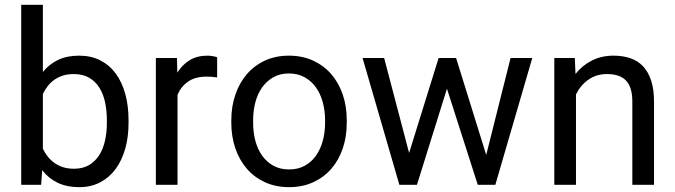

<svg xmlns="http://www.w3.org/2000/svg" viewBox="-20 -770 2813 800"><path d="M515.6 -258.3V-268.6C515.6 -308.9 511.1 -345.6 502 -378.7C492.8 -411.7 479.6 -440 462.2 -463.6C444.7 -487.2 423.3 -505.5 397.7 -518.6C372.2 -531.6 342.8 -538.1 309.6 -538.1C276 -538.1 246.9 -532.2 222.2 -520.5C197.4 -508.8 176.3 -492 158.7 -470.2V-750H68.4V0H151.4L155.8 -61C173.3 -38.2 194.8 -20.8 220.2 -8.5C245.6 3.7 275.7 9.8 310.5 9.8C343.1 9.8 372.1 3.1 397.5 -10.3C422.9 -23.6 444.3 -42.2 461.9 -66.2C479.5 -90.1 492.8 -118.4 502 -151.1C511.1 -183.8 515.6 -219.6 515.6 -258.3ZM425.3 -268.6V-258.3C425.3 -231.9 422.7 -207.1 417.5 -183.8C412.3 -160.6 404.1 -140.3 393.1 -123C382 -105.8 367.8 -92.1 350.6 -82C333.3 -71.9 312.5 -66.9 288.1 -66.9C271.5 -66.9 256.5 -69 243.2 -73.2C229.8 -77.5 217.9 -83.3 207.3 -90.8C196.7 -98.3 187.4 -107.1 179.4 -117.2C171.5 -127.3 164.6 -138.2 158.7 -149.9V-378.4C164.2 -390.1 170.9 -401 178.7 -411.1C186.5 -421.2 195.7 -430 206.3 -437.5C216.9 -445 228.8 -450.8 242.2 -455.1C255.5 -459.3 270.5 -461.4 287.1 -461.4C312.5 -461.4 334 -456.3 351.6 -446C369.1 -435.8 383.4 -421.9 394.3 -404.3C405.2 -386.7 413.1 -366.3 418 -343C422.9 -319.7 425.3 -294.9 425.3 -268.6Z M884.8 -447.3V-531.2C881.5 -532.9 875.7 -534.4 867.2 -535.9C858.7 -537.4 851.2 -538.1 844.7 -538.1C815.4 -538.1 790.5 -531.7 770 -519C749.5 -506.3 732.4 -489.1 718.8 -467.3L717.3 -528.3H629.4V0H719.7V-375C729.5 -398.1 744.2 -416.5 763.9 -430.2C783.6 -443.8 809.1 -450.7 840.3 -450.7C848.8 -450.7 856.4 -450.4 863 -450C869.7 -449.5 877 -448.6 884.8 -447.3Z M943.8 -269V-258.3C943.8 -219.9 949.5 -184.3 960.7 -151.6C971.9 -118.9 988 -90.6 1008.8 -66.7C1029.6 -42.7 1054.9 -24 1084.5 -10.5C1114.1 3 1147.5 9.8 1184.6 9.8C1221.7 9.8 1255 3 1284.7 -10.5C1314.3 -24 1339.5 -42.7 1360.4 -66.7C1381.2 -90.6 1397.1 -118.9 1408.2 -151.6C1419.3 -184.3 1424.8 -219.9 1424.8 -258.3V-269C1424.8 -307.5 1419.3 -343 1408.2 -375.7C1397.1 -408.4 1381.2 -436.8 1360.4 -460.9C1339.5 -485 1314.2 -503.9 1284.4 -517.6C1254.6 -531.2 1221 -538.1 1183.6 -538.1C1146.8 -538.1 1113.6 -531.2 1084 -517.6C1054.4 -503.9 1029.2 -485 1008.5 -460.9C987.9 -436.8 971.9 -408.4 960.7 -375.7C949.5 -343 943.8 -307.5 943.8 -269ZM1034.7 -258.3V-269C1034.7 -295.1 1037.8 -319.9 1043.9 -343.5C1050.1 -367.1 1059.5 -387.8 1072 -405.5C1084.6 -423.3 1100.1 -437.4 1118.7 -448C1137.2 -458.6 1158.9 -463.9 1183.6 -463.9C1208.7 -463.9 1230.6 -458.6 1249.5 -448C1268.4 -437.4 1284.1 -423.3 1296.6 -405.5C1309.2 -387.8 1318.6 -367.1 1325 -343.5C1331.3 -319.9 1334.5 -295.1 1334.5 -269V-258.3C1334.5 -231.9 1331.3 -207 1325 -183.6C1318.6 -160.2 1309.2 -139.6 1296.9 -121.8C1284.5 -104.1 1268.9 -90 1250 -79.6C1231.1 -69.2 1209.3 -64 1184.6 -64C1159.5 -64 1137.6 -69.2 1118.9 -79.6C1100.2 -90 1084.6 -104.1 1072 -121.8C1059.5 -139.6 1050.1 -160.2 1043.9 -183.6C1037.8 -207 1034.7 -231.9 1034.7 -258.3Z M2005.9 -124.5 1880.4 -528.3H1807.6L1684.6 -132.8L1580.6 -528.3H1490.7L1644 0H1717.3L1842.3 -400.4L1970.7 0H2043.9L2197.8 -528.3H2107.4Z M2375 -528.3H2289.6V0H2379.9V-376.5C2392.3 -401.9 2409.5 -422.4 2431.6 -438C2453.8 -453.6 2479.5 -461.4 2508.8 -461.4C2526 -461.4 2541.3 -459.3 2554.4 -455.1C2567.6 -450.8 2578.7 -444.2 2587.6 -435.1C2596.6 -425.9 2603.4 -414.1 2607.9 -399.7C2612.5 -385.2 2614.7 -367.7 2614.7 -347.2V0H2705.1V-346.2C2705.1 -380.7 2701.1 -410.1 2693.1 -434.3C2685.1 -458.6 2673.8 -478.4 2659.2 -493.9C2644.5 -509.4 2626.8 -520.6 2606 -527.6C2585.1 -534.6 2561.8 -538.1 2536.1 -538.1C2502.9 -538.1 2473 -531.3 2446.3 -517.8C2419.6 -504.3 2396.8 -485.7 2377.9 -461.9Z"/></svg>

Font: Dirooz FD
Style: FD
Weight: 400
Foundry: DejaVu fonts team - Redesigned by Saber Rastikerdar
Version: Version 0.2.1